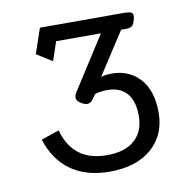

<svg xmlns="http://www.w3.org/2000/svg" viewBox="-63 -962 612 620"><g transform="rotate(-10 243.5 -651.5)"><path d="M50 -543 109 -563Q138 -457 249 -457Q309 -457 340.5 -485.5Q372 -514 372 -564Q372 -614 349.5 -639Q327 -664 287 -664Q263 -664 245 -658L234 -642Q225 -631 215 -631Q205 -631 191 -641Q181 -648 181 -658Q181 -667 189 -678L298 -848H151L130 -786L79 -818L107 -900H384Q398 -900 405 -897Q412 -894 412 -885Q412 -879 409 -870Q405 -856 398.5 -852Q392 -848 379 -848H364L274 -709Q289 -714 309 -714Q366 -714 401.5 -675Q437 -636 437 -564Q437 -491 387 -447Q337 -403 249 -403Q173 -403 122.5 -438.5Q72 -474 50 -543Z"/></g></svg>

Font: Niramit Light
Style: Regular
Weight: 300
Designer: Katatrad Aksorn Co.,Ltd.
Foundry: Cadson Demak Co.,Ltd.
Version: Version 1.000; ttfautohint (v1.6)